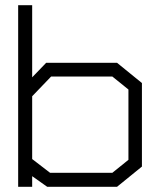

<svg xmlns="http://www.w3.org/2000/svg" viewBox="-20 -720 607 740"><path d="M431 0H162L104 -41V0H50V-700H104V-422L158 -478H431L527 -400V-78ZM475 -375 413 -425H177L104 -349V-107L173 -54H413L475 -104Z"/></svg>

Font: Turret Road
Style: Regular
Weight: 400
Designer: Noponies
Foundry: Noponies
Version: Version 1.001; ttfautohint (v1.8)